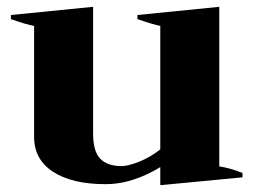

<svg xmlns="http://www.w3.org/2000/svg" viewBox="-20 -530 744 563"><path d="M691 -23V-10L450 13V-40Q415 -18 373.5 -4Q332 10 289 10Q192 10 136 -26Q80 -62 80 -129V-454Q57 -458 12 -474V-486L253 -510V-139Q253 -86 274 -64.5Q295 -43 336 -43Q356 -43 388.5 -56Q421 -69 450 -92V-454Q429 -458 383 -474V-486L623 -510V-42Q652 -38 691 -23Z"/></svg>

Font: Trirong ExtraBold
Style: Regular
Weight: 800
Designer: Katatrad Team
Foundry: CadsonDemak
Version: Version 1.001